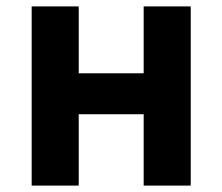

<svg xmlns="http://www.w3.org/2000/svg" viewBox="-20 -580 695 600"><path d="M79 0V-560H226V-351H429V-560H576V0H429V-223H226V0Z"/></svg>

Font: Chiron Sans HK TT
Style: Bold
Weight: 700
Designer: Ryoko NISHIZUKA 西塚涼子 (kana, bopomofo & ideographs); Paul D. Hunt (Latin, Greek & Cyrillic); Sandoll Communications 산돌커뮤니
Foundry: Adobe
Version: Version 2.022;hotconv 1.0.109;makeotfexe 2.5.65596